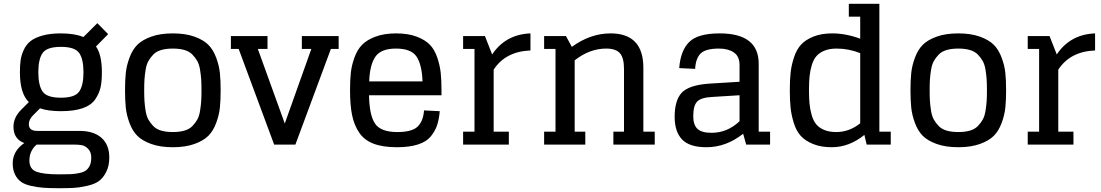

<svg xmlns="http://www.w3.org/2000/svg" viewBox="-20 -762 5802 1012"><path d="M301 -176Q371 -176 416.5 -192Q462 -208 483 -240Q504 -272 510.5 -303.5Q517 -335 517 -381Q517 -473 486 -517L550 -582L493 -640L420 -567Q372 -586 301 -586Q244 -586 203.5 -574.5Q163 -563 140.5 -545Q118 -527 105 -498.5Q92 -470 88.5 -443.5Q85 -417 85 -381Q85 -269 132 -224L92 -184Q51 -143 51 -94Q51 -29 108 -8Q47 34 47 99Q47 133 59 157.5Q71 182 90.5 196Q110 210 142.5 217.5Q175 225 207.5 227.5Q240 230 287 230Q337 230 367 228.5Q397 227 437.5 218Q478 209 500.5 193Q523 177 539.5 145Q556 113 556 68Q556 1 515 -35.5Q474 -72 399 -72H176Q132 -72 132 -107Q132 -132 154 -154L191 -191Q235 -176 301 -176ZM301 -247Q227 -247 204.5 -279.5Q182 -312 182 -381Q182 -450 204.5 -482.5Q227 -515 301 -515Q375 -515 397.5 -482.5Q420 -450 420 -381Q420 -312 397.5 -279.5Q375 -247 301 -247ZM291 157Q211 157 173 143.5Q135 130 135 84Q135 33 173 0H369Q395 0 412.5 3.5Q430 7 445.5 23.5Q461 40 461 69Q461 94 453.5 110Q446 126 434 135.5Q422 145 398.5 150Q375 155 352.5 156Q330 157 291 157Z M891 -66Q856 -66 830 -73.5Q804 -81 788 -97.5Q772 -114 762 -132Q752 -150 747.5 -178Q743 -206 741.5 -229Q740 -252 740 -286Q740 -320 741.5 -343Q743 -366 747.5 -394Q752 -422 762 -440Q772 -458 788 -474.5Q804 -491 830 -498.5Q856 -506 891 -506Q926 -506 952 -498.5Q978 -491 994 -474.5Q1010 -458 1020 -440Q1030 -422 1034.5 -394Q1039 -366 1040.5 -343Q1042 -320 1042 -286Q1042 -252 1040.5 -229Q1039 -206 1034.5 -178Q1030 -150 1020 -132Q1010 -114 994 -97.5Q978 -81 952 -73.5Q926 -66 891 -66ZM891 14Q957 14 1004.5 -3Q1052 -20 1078 -46Q1104 -72 1119.5 -114Q1135 -156 1139 -194.5Q1143 -233 1143 -286Q1143 -339 1139 -377.5Q1135 -416 1119.5 -458Q1104 -500 1078 -526Q1052 -552 1004.5 -569Q957 -586 891 -586Q825 -586 777.5 -569Q730 -552 704 -526Q678 -500 662.5 -458Q647 -416 643 -377.5Q639 -339 639 -286Q639 -233 643 -194.5Q647 -156 662.5 -114Q678 -72 704 -46Q730 -20 777.5 -3Q825 14 891 14Z M1390 -572H1197V-504H1238L1425 0H1537L1724 -504H1765V-572H1571V-504H1621L1481 -111L1339 -504H1390Z M2072 14Q2138 14 2183 -0.5Q2228 -15 2251 -43.5Q2274 -72 2284 -102.5Q2294 -133 2298 -176L2215 -180Q2211 -124 2181.5 -95Q2152 -66 2074 -66Q1988 -66 1957.5 -109.5Q1927 -153 1925 -260H2307V-286Q2307 -339 2303 -377.5Q2299 -416 2285 -458Q2271 -500 2246 -526Q2221 -552 2176 -569Q2131 -586 2068 -586Q2005 -586 1959.5 -569Q1914 -552 1888.5 -526Q1863 -500 1848 -458Q1833 -416 1829 -377.5Q1825 -339 1825 -286Q1825 -209 1835.5 -156.5Q1846 -104 1872.5 -64Q1899 -24 1948 -5Q1997 14 2072 14ZM2067 -506Q2148 -506 2176 -463Q2204 -420 2207 -333H1926Q1929 -420 1958.5 -463Q1988 -506 2067 -506Z M2536 -572H2481H2421V-504H2481V-68H2421V0H2662V-68H2582V-395Q2645 -491 2776 -496V-586Q2645 -581 2574 -475Z M2848 -504H2908V-68H2848V0H3065V-68H3009V-444Q3088 -506 3175 -506Q3226 -506 3247.5 -481.5Q3269 -457 3269 -399V-68H3213V0H3431V-68H3371V-405Q3371 -586 3198 -586Q3092 -586 2994 -515L2963 -572H2848Z M3913 0H4039V-68H3979V-426Q3979 -586 3773 -586Q3658 -586 3612.5 -540.5Q3567 -495 3560 -403L3644 -399Q3647 -455 3673.5 -480.5Q3700 -506 3770 -506Q3818 -506 3848 -485.5Q3878 -465 3878 -420V-331L3715 -321Q3610 -313 3573 -273Q3536 -233 3536 -146Q3536 -68 3575 -27Q3614 14 3704 14Q3807 14 3897 -57ZM3730 -62Q3678 -62 3656 -83Q3634 -104 3634 -149Q3634 -205 3654.5 -226.5Q3675 -248 3734 -251L3878 -260V-123Q3814 -62 3730 -62Z M4548 0H4675V-68H4615V-742H4454V-674H4514V-558Q4438 -586 4367 -586Q4309 -586 4267 -569Q4225 -552 4201.5 -526Q4178 -500 4164.5 -458Q4151 -416 4147 -377.5Q4143 -339 4143 -286Q4143 -233 4147 -194.5Q4151 -156 4164 -114Q4177 -72 4200.5 -46Q4224 -20 4265.5 -3Q4307 14 4364 14Q4456 14 4536 -51ZM4388 -66Q4351 -66 4324.5 -77Q4298 -88 4282.5 -106.5Q4267 -125 4258.5 -154.5Q4250 -184 4247 -214Q4244 -244 4244 -286Q4244 -329 4247 -359.5Q4250 -390 4259 -419.5Q4268 -449 4284 -467Q4300 -485 4326.5 -495.5Q4353 -506 4390 -506Q4453 -506 4514 -482V-112Q4456 -66 4388 -66Z M5031 -66Q4996 -66 4970 -73.5Q4944 -81 4928 -97.5Q4912 -114 4902 -132Q4892 -150 4887.5 -178Q4883 -206 4881.5 -229Q4880 -252 4880 -286Q4880 -320 4881.5 -343Q4883 -366 4887.5 -394Q4892 -422 4902 -440Q4912 -458 4928 -474.5Q4944 -491 4970 -498.5Q4996 -506 5031 -506Q5066 -506 5092 -498.5Q5118 -491 5134 -474.5Q5150 -458 5160 -440Q5170 -422 5174.5 -394Q5179 -366 5180.5 -343Q5182 -320 5182 -286Q5182 -252 5180.5 -229Q5179 -206 5174.5 -178Q5170 -150 5160 -132Q5150 -114 5134 -97.5Q5118 -81 5092 -73.5Q5066 -66 5031 -66ZM5031 14Q5097 14 5144.5 -3Q5192 -20 5218 -46Q5244 -72 5259.5 -114Q5275 -156 5279 -194.5Q5283 -233 5283 -286Q5283 -339 5279 -377.5Q5275 -416 5259.5 -458Q5244 -500 5218 -526Q5192 -552 5144.5 -569Q5097 -586 5031 -586Q4965 -586 4917.5 -569Q4870 -552 4844 -526Q4818 -500 4802.5 -458Q4787 -416 4783 -377.5Q4779 -339 4779 -286Q4779 -233 4783 -194.5Q4787 -156 4802.5 -114Q4818 -72 4844 -46Q4870 -20 4917.5 -3Q4965 14 5031 14Z M5512 -572H5457H5397V-504H5457V-68H5397V0H5638V-68H5558V-395Q5621 -491 5752 -496V-586Q5621 -581 5550 -475Z"/></svg>

Font: Glegoo
Style: Bold
Weight: 700
Version: Version 2.0.1; ttfautohint (v0.9) -r 48 -G 60